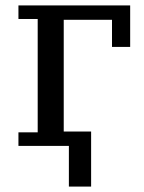

<svg xmlns="http://www.w3.org/2000/svg" viewBox="-20 -538 532 708"><path d="M48 -50H119V-468H48V-518H460V-365H393V-465H215V-53H316V150H234V0H48Z"/></svg>

Font: IBM Plex Serif Text
Style: Regular
Weight: 450
Designer: Mike Abbink, Paul van der Laan, Pieter van Rosmalen
Foundry: Bold Monday
Version: Version 3.001